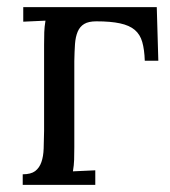

<svg xmlns="http://www.w3.org/2000/svg" viewBox="-20 -520 478 540"><path d="M387.2 -349.1Q386.2 -380.4 380.1 -401.9Q374 -423.3 358.9 -436Q343.8 -448.7 317.6 -454.3Q291.5 -460 251 -460Q229 -460 216.8 -452.6Q204.6 -445.3 198.5 -430.9Q192.4 -416.5 190.9 -395.8Q189.5 -375 189 -348.1V-106Q189 -85.9 188.5 -70.6Q188 -55.2 185.1 -38.1L248 -41V0H43.9V-29.8Q66.9 -29.8 78.9 -38.8Q90.8 -47.9 96.4 -64Q102.1 -80.1 102.8 -102.5Q103.5 -125 104 -151.9V-394Q104 -414.1 104.5 -429.4Q105 -444.8 107.9 -461.9L45.4 -459V-500H420.9L425.3 -349.1Z"/></svg>

Font: Lora
Style: Regular
Weight: 400
Designer: Olga Karpushina, Alexei Vanyashin
Foundry: Cyreal (www.cyreal.org, a@cyreal.org)
Version: Version 1.014